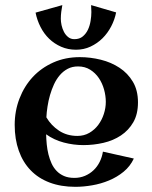

<svg xmlns="http://www.w3.org/2000/svg" viewBox="-20 -701 590 746"><path d="M304.2 -137.2Q265.6 -137.2 227.8 -147.2Q189.9 -157.2 159.2 -179.2Q159.7 -160.2 161.6 -140.1Q163.6 -120.1 168.2 -101.3Q172.9 -82.5 180.4 -65.9Q188 -49.3 200 -36.9Q211.9 -24.4 228.8 -17.1Q245.6 -9.8 269 -9.8Q291 -9.8 310.1 -17.8Q329.1 -25.9 343.5 -39.6Q357.9 -53.2 367.2 -71.8Q376.5 -90.3 379.9 -111.8L500 -85Q485.8 -54.7 460.2 -33.7Q434.6 -12.7 403.3 0.2Q372.1 13.2 338.1 19Q304.2 24.9 272.9 24.9Q216.8 24.9 172.9 8.3Q128.9 -8.3 98.9 -39.6Q68.8 -70.8 53 -115.5Q37.1 -160.2 37.1 -215.8Q37.1 -270 55.7 -318.1Q74.2 -366.2 107.4 -401.9Q140.6 -437.5 187.3 -458.3Q233.9 -479 290 -479Q331.1 -479 371.6 -469Q412.1 -459 444.3 -437.7Q476.6 -416.5 496.3 -383.3Q516.1 -350.1 516.1 -303.2Q516.1 -257.3 497.8 -225.8Q479.5 -194.3 449.7 -174.6Q419.9 -154.8 381.8 -146Q343.8 -137.2 304.2 -137.2ZM283.2 -442.9Q260.7 -442.9 243.4 -433.8Q226.1 -424.8 212.6 -409.2Q199.2 -393.6 189.9 -373.5Q180.7 -353.5 174.3 -331.5Q168 -309.6 164.6 -287.1Q161.1 -264.6 160.2 -245.1Q178.7 -213.4 209.5 -193.1Q240.2 -172.9 280.8 -172.9Q306.6 -172.9 327.1 -184.8Q347.7 -196.8 361.8 -215.8Q376 -234.9 383.5 -258.3Q391.1 -281.7 391.1 -305.2Q391.1 -328.6 384.3 -353.3Q377.4 -377.9 364 -397.7Q350.6 -417.5 330.3 -430.2Q310.1 -442.9 283.2 -442.9ZM431.2 -652.8Q425.8 -625 412.1 -598.6Q398.4 -572.3 378.2 -552.2Q357.9 -532.2 331.8 -520Q305.7 -507.8 275.4 -507.8Q244.1 -507.8 217.8 -519.3Q191.4 -530.8 171.1 -550.3Q150.9 -569.8 137.5 -596.2Q124 -622.6 118.2 -651.9L222.2 -681.2Q219.7 -668.5 218 -655Q216.3 -641.6 216.3 -627.9Q216.3 -616.7 219.2 -603Q222.2 -589.4 228.5 -577.1Q234.9 -564.9 244.9 -556.9Q254.9 -548.8 269 -548.8Q289.1 -548.8 301.8 -559.6Q314.5 -570.3 321.8 -585.9Q329.1 -601.6 332 -619.9Q335 -638.2 335 -653.8Q335 -660.6 334.5 -667.5Q334 -674.3 334 -681.2Z"/></svg>

Font: Original Surfer
Style: Regular
Weight: 400
Designer: Astigmatic (AOETI)
Foundry: Astigmatic (AOETI)
Version: Version 1.001